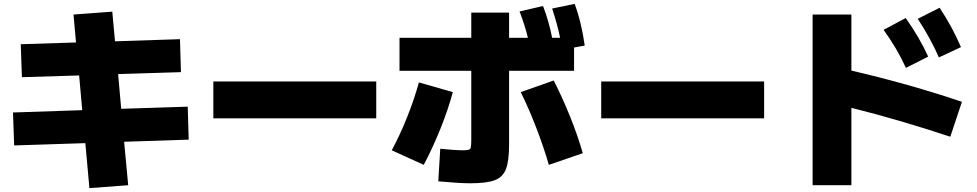

<svg xmlns="http://www.w3.org/2000/svg" viewBox="-20 -875 5040 990"><path d="M420 -137 53 -125 47 -295 404 -307 388 -486 93 -477 87 -647 372 -656 359 -800 559 -815 573 -662 908 -673 913 -503 589 -493 605 -314 948 -325 953 -155 620 -144 641 80 441 95Z M1080 -455H1920V-265H1080Z M2240 60 2250 -108Q2332 -100 2360 -100Q2387 -100 2396 -102.5Q2405 -105 2407.5 -115Q2410 -125 2410 -155V-510H2040V-680H2410V-810H2605V-680H2702Q2687 -743 2659 -816L2780 -844Q2810 -766 2827 -680H2868Q2856 -742 2827 -831L2943 -855Q2978 -761 2995 -640L2940 -630V-510H2605V-130Q2605 -45 2589 -3.5Q2573 38 2531.5 54Q2490 70 2405 70Q2348 70 2240 60ZM2140 -450 2315 -400Q2291 -311 2251.5 -212.5Q2212 -114 2165 -25L2000 -100Q2043 -180 2079.5 -271.5Q2116 -363 2140 -450ZM2835 -460Q2880 -372 2919.5 -274Q2959 -176 2985 -85L2810 -25Q2783 -118 2744 -219Q2705 -320 2665 -400Z M3080 -455H3920V-265H3080Z M4536 -721 4650 -782Q4720 -684 4766 -583L4651 -525Q4607 -623 4536 -721ZM4825 -835Q4891 -735 4935 -632L4821 -579Q4778 -678 4712 -778ZM4370 -319V80H4170V-800H4370V-511Q4664 -443 4940 -350L4880 -170Q4611 -259 4370 -319Z"/></svg>

Font: Enso Black
Style: Regular
Weight: 900
Designer: Coji Morishita
Foundry: UNDERFOREST DESIGN
Version: Version 1.000